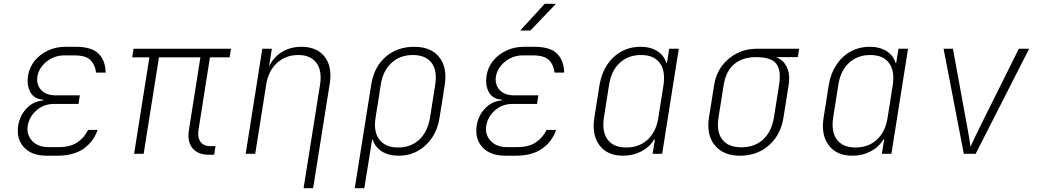

<svg xmlns="http://www.w3.org/2000/svg" viewBox="-20 -805 5440 1005"><path d="M281 10H225Q146 10 105.5 -34Q65 -78 75 -146Q83 -199 118.5 -237Q154 -275 206 -279L207 -283Q160 -286 139.5 -321.5Q119 -357 127 -410Q134 -453 161 -486.5Q188 -520 230 -540Q272 -560 321 -560H377Q460 -560 496 -524Q532 -488 533 -425H483Q478 -466 453.5 -490.5Q429 -515 370 -515H314Q281 -515 251 -500Q221 -485 201 -460Q181 -435 176 -406Q169 -363 195 -334.5Q221 -306 270 -306H398L391 -261H263Q209 -261 171 -227.5Q133 -194 125 -146Q118 -100 148.5 -67.5Q179 -35 233 -35H289Q348 -35 385 -60Q422 -85 441 -125H491Q469 -62 416.5 -26Q364 10 281 10Z M1073 5Q1015 5 987 -30Q959 -65 969 -125L1029 -505H812L732 0H682L762 -505H672L679 -550H1189L1182 -505H1079L1019 -125Q1013 -86 1029.5 -63Q1046 -40 1080 -40H1108L1101 5Z M1266 0 1353 -550H1403L1388 -456Q1410 -504 1454.5 -532Q1499 -560 1558 -560Q1639 -560 1679.5 -508Q1720 -456 1706 -367L1619 180H1569L1655 -360Q1667 -434 1636.5 -475.5Q1606 -517 1541 -517Q1475 -517 1429.5 -475Q1384 -433 1373 -360L1316 0Z M1837 180 1923 -361Q1937 -453 1997.5 -506.5Q2058 -560 2148 -560Q2236 -560 2279 -506Q2322 -452 2308 -361L2281 -190Q2272 -130 2242 -85Q2212 -40 2167 -15Q2122 10 2067 10Q2014 10 1978.5 -12.5Q1943 -35 1931 -75H1928L1916 0L1887 180ZM2064 -33Q2131 -33 2175 -74.5Q2219 -116 2231 -190L2258 -361Q2270 -435 2239 -476Q2208 -517 2141 -517Q2074 -517 2029 -475.5Q1984 -434 1973 -361L1946 -190Q1934 -116 1965.5 -74.5Q1997 -33 2064 -33Z M2681 10H2625Q2546 10 2505.5 -34Q2465 -78 2475 -146Q2483 -199 2518.5 -237Q2554 -275 2606 -279L2607 -283Q2560 -286 2539.5 -321.5Q2519 -357 2527 -410Q2534 -453 2561 -486.5Q2588 -520 2630 -540Q2672 -560 2721 -560H2777Q2860 -560 2896 -524Q2932 -488 2933 -425H2883Q2878 -466 2853.5 -490.5Q2829 -515 2770 -515H2714Q2681 -515 2651 -500Q2621 -485 2601 -460Q2581 -435 2576 -406Q2569 -363 2595 -334.5Q2621 -306 2670 -306H2798L2791 -261H2663Q2609 -261 2571 -227.5Q2533 -194 2525 -146Q2518 -100 2548.5 -67.5Q2579 -35 2633 -35H2689Q2748 -35 2785 -60Q2822 -85 2841 -125H2891Q2869 -62 2816.5 -26Q2764 10 2681 10ZM2703 -645 2831 -785H2890L2756 -645Z M3241 10Q3159 10 3118 -44.5Q3077 -99 3091 -189L3118 -360Q3128 -420 3157.5 -465Q3187 -510 3232 -535Q3277 -560 3332 -560Q3385 -560 3420.5 -537.5Q3456 -515 3468 -475H3471L3483 -550H3533L3446 0H3396L3408 -75H3404Q3380 -35 3337 -12.5Q3294 10 3241 10ZM3258 -33Q3326 -33 3370.5 -74.5Q3415 -116 3426 -189L3453 -360Q3464 -434 3433.5 -475.5Q3403 -517 3335 -517Q3268 -517 3223.5 -475.5Q3179 -434 3168 -360L3141 -189Q3130 -116 3160.5 -74.5Q3191 -33 3258 -33Z M3854 10Q3766 10 3721.5 -44.5Q3677 -99 3691 -190L3718 -360Q3727 -417 3758.5 -459.5Q3790 -502 3837.5 -526Q3885 -550 3943 -550H4163L4156 -506H4041Q4080 -493 4098.5 -454Q4117 -415 4108 -360L4081 -190Q4067 -99 4005 -44.5Q3943 10 3854 10ZM3861 -34Q3930 -34 3974.5 -75Q4019 -116 4031 -190L4058 -360Q4070 -434 4044.5 -470Q4019 -506 3936 -506Q3868 -506 3824 -470Q3780 -434 3768 -360L3741 -190Q3729 -116 3760.5 -75Q3792 -34 3861 -34Z M4441 10Q4359 10 4318 -44.5Q4277 -99 4291 -189L4318 -360Q4328 -420 4357.5 -465Q4387 -510 4432 -535Q4477 -560 4532 -560Q4585 -560 4620.5 -537.5Q4656 -515 4668 -475H4671L4683 -550H4733L4646 0H4596L4608 -75H4604Q4580 -35 4537 -12.5Q4494 10 4441 10ZM4458 -33Q4526 -33 4570.5 -74.5Q4615 -116 4626 -189L4653 -360Q4664 -434 4633.5 -475.5Q4603 -517 4535 -517Q4468 -517 4423.5 -475.5Q4379 -434 4368 -360L4341 -189Q4330 -116 4360.5 -74.5Q4391 -33 4458 -33Z M5025 0 4919 -550H4968L5043 -140Q5048 -113 5053 -83.5Q5058 -54 5060 -37Q5068 -54 5081.5 -83.5Q5095 -113 5109 -140L5313 -550H5367L5087 0Z"/></svg>

Font: NKDuy Mono Thin
Style: Italic
Weight: 100
Italic angle: -9°
Monospace: yes
Designer: NKDuy
Foundry: NKDuy
Version: Version 2.251; ttfautohint (v1.8.4.7-5d5b)